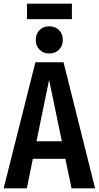

<svg xmlns="http://www.w3.org/2000/svg" viewBox="-22 -1032 541 1052"><path d="M370 0 336 -162H158L125 0H-2L172 -691H326L499 0ZM178 -258H317L247 -594ZM322 -813Q322 -781 301.5 -760Q281 -739 248 -739Q215 -739 194.5 -760Q174 -781 174 -813Q174 -846 194.5 -867Q215 -888 248 -888Q281 -888 301.5 -867Q322 -846 322 -813ZM372 -927H126V-1012H372Z"/></svg>

Font: Fira Sans Extra Condensed Medium
Style: Regular
Weight: 500
Width: 1
Designer: Carrois Corporate & Edenspiekermann AG
Foundry: Carrois Corporate GbR & Edenspiekermann AG
Version: Version 4.203